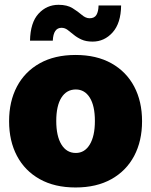

<svg xmlns="http://www.w3.org/2000/svg" viewBox="-20 -786 642 815"><path d="M300.8 9.8Q211.9 9.8 148.7 -25.6Q85.4 -61 52 -124.3Q18.6 -187.5 18.6 -271.5Q18.6 -355.5 52 -418.7Q85.4 -481.9 148.7 -517.3Q211.9 -552.7 300.8 -552.7Q389.6 -552.7 452.9 -517.3Q516.1 -481.9 549.6 -418.7Q583 -355.5 583 -271.5Q583 -187.5 549.6 -124.3Q516.1 -61 452.9 -25.6Q389.6 9.8 300.8 9.8ZM301.8 -136.7Q339.4 -136.7 361.1 -172.6Q382.8 -208.5 382.8 -272.5Q382.8 -336.9 361.1 -371.6Q339.4 -406.2 301.8 -406.2Q262.7 -406.2 240.7 -371.6Q218.8 -336.9 218.8 -272.5Q218.8 -208.5 240.7 -172.6Q262.7 -136.7 301.8 -136.7ZM373 -609.4Q345.2 -609.4 325.9 -618.2Q306.6 -627 292.7 -638.7Q278.8 -650.4 266.8 -659.2Q254.9 -668 241.2 -668Q206.5 -668 204.1 -613.3H107.4Q108.9 -690.4 143.6 -728Q178.2 -765.6 228.5 -765.6Q265.1 -765.6 288.1 -751.2Q311 -736.8 327.4 -722.7Q343.8 -708.5 360.4 -708.5Q380.9 -708.5 389.4 -722.9Q397.9 -737.3 398.4 -762.7H494.1Q493.2 -687.5 458 -648.4Q422.9 -609.4 373 -609.4Z"/></svg>

Font: Inter Tight Black
Style: Regular
Weight: 900
Designer: Rasmus Andersson
Foundry: rsms
Version: Version 3.004; ttfautohint (v1.8.4.7-5d5b)